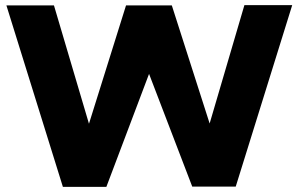

<svg xmlns="http://www.w3.org/2000/svg" viewBox="-20 -731 1168 751"><path d="M800 -248 652 -710H473L328 -247L191 -710H5L226 0H396L563 -442L732 -1H902L1123 -711H936Z"/></svg>

Font: RT Raleway ExtraBold
Style: Regular
Weight: 400
Designer: Matt McInerney, Pablo Impallari, Rodrigo Fuenzalida — Edited by Milan Moffatt in April 2016
Foundry: Matt McInerney, Pablo Impallari, Rodrigo Fuenzalida — Edited by Milan Moffatt in April 2016
Version: Version 3.001